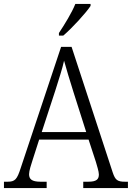

<svg xmlns="http://www.w3.org/2000/svg" viewBox="-21 -951 667 971"><path d="M277 -784V-771H299C345 -810 414 -886 437 -921V-931H360C342 -886 306 -828 277 -784ZM-1 0H215V-32H184C140 -32 126 -45 126 -70C126 -87 137 -121 143 -139L177 -245H427L464 -132C469 -114 479 -84 479 -69C479 -44 467 -32 425 -32H400V0H626V-32H612C573 -32 562 -40 549 -79L341 -714H288L84 -102C65 -43 55 -32 17 -32H-1ZM190 -283 259 -494C276 -548 295 -606 303 -644C314 -603 332 -545 351 -484L415 -283Z"/></svg>

Font: Noto Serif Myanmar SemiCondensed Light
Style: Regular
Weight: 300
Width: 4
Designer: Ben Mitchell and the Monotype Design Team
Foundry: Monotype Imaging Inc.
Version: Version 2.106